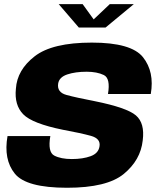

<svg xmlns="http://www.w3.org/2000/svg" viewBox="-20 -882 750 906"><path d="M352 -752H478L611.5 -862.5H498L422 -790.5L370 -862.5H257ZM296.5 4Q484.5 4 564 -61.2Q643.5 -126.5 653.5 -219.5Q664 -301 621.2 -337.5Q578.5 -374 427.5 -404.5Q339 -421.5 293.5 -434Q248 -446.5 254.5 -488Q259.5 -518 297.5 -530.8Q335.5 -543.5 389 -543.5Q437.5 -543.5 469.8 -528Q502 -512.5 489.5 -438.5H691.5Q709.5 -543 654.8 -612Q600 -681 413.5 -681Q227 -681 143.8 -616.5Q60.5 -552 55 -463Q47 -386.5 89.5 -342.8Q132 -299 277.5 -269.5Q361.5 -254 408.8 -241Q456 -228 449.5 -191Q444.5 -158.5 407.8 -145Q371 -131.5 319 -131.5Q267 -131.5 235.8 -148Q204.5 -164.5 217.5 -240H15.5Q-4 -129.5 49.8 -62.8Q103.5 4 296.5 4Z"/></svg>

Font: Anybody UltraCondensed Thin ExtraBold
Style: Italic
Weight: 800
Italic angle: -10°
Version: Version 1.111